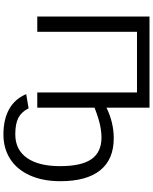

<svg xmlns="http://www.w3.org/2000/svg" viewBox="100 -828 936 1177"><g transform="rotate(90 568.5 -240.0)"><path d="M547.4 0H640.6V-351.1C683.6 -367.7 718.9 -378.9 746.6 -384.8C774.3 -390.6 800.1 -393.6 824.2 -393.6C883.1 -393.6 927 -373.2 955.8 -332.5C984.6 -291.8 999 -227.5 999 -139.6C999 -52.1 982.3 15.5 948.7 63.2C915.2 110.9 866.9 134.8 803.7 134.8C761.1 134.8 727.5 128.5 703.1 116C678.7 103.4 659.2 82.5 644.5 53.2L557.6 67.9C577.1 114.4 607.9 149.3 649.9 172.6C691.9 195.9 743.5 207.5 804.7 207.5C861.3 207.5 911.3 193.8 954.6 166.3C997.9 138.8 1031.5 98.6 1055.4 45.7C1079.3 -7.2 1091.3 -69.5 1091.3 -141.1C1091.3 -248.9 1069 -330.4 1024.4 -385.7C979.8 -441.1 914.4 -468.8 828.1 -468.8C764 -468.8 701.5 -453.9 640.6 -424.3V-688H82V0H175.3V-611.3H547.4Z"/></g></svg>

Font: Arimo
Style: Regular
Weight: 400
Designer: Steve Matteson
Foundry: Monotype Imaging Inc.
Version: Version 1.32